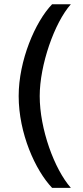

<svg xmlns="http://www.w3.org/2000/svg" viewBox="-20 -694 394 909"><path d="M226.6 -673.8C146.5 -590.8 68.4 -407.2 68.4 -239.3C68.4 -62.5 147.5 112.3 226.6 195.3H315.4C237.3 106.4 168 -83 168 -239.3C168 -385.7 237.3 -585.9 315.4 -673.8Z"/></svg>

Font: Sen-gleads
Style: Regular
Weight: 400
Designer: Kosal Sen, Philatype
Foundry: Philatype
Version: Version 1.004; ttfautohint (v1.8.3)